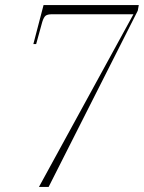

<svg xmlns="http://www.w3.org/2000/svg" viewBox="-20 -734 565 754"><path d="M133 0 504 -678H184Q167 -678 159.5 -672.5Q152 -667 146 -648L122 -561H111L151 -714H525L521 -692L171 0Z"/></svg>

Font: Noto Serif Display SemiCondensed ExtraLight
Style: Italic
Weight: 200
Width: 4
Italic angle: -12°
Designer: Monotype Design Team
Foundry: Monotype Imaging Inc.
Version: Version 2.009